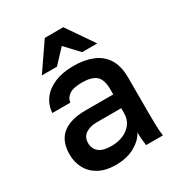

<svg xmlns="http://www.w3.org/2000/svg" viewBox="-177 -860 924 990"><g transform="rotate(-30 285.0 -364.5)"><path d="M225 11Q168 11 127.5 -10.5Q87 -32 66 -70Q45 -108 45 -155Q45 -234 92 -272.5Q139 -311 230 -311H395V-340Q395 -400 368.5 -422.5Q342 -445 285 -445Q234 -445 210 -429Q186 -413 182 -385H75Q78 -431 104 -466Q130 -501 177.5 -521Q225 -541 290 -541Q355 -541 403.5 -521Q452 -501 478.5 -458.5Q505 -416 505 -346V-135Q505 -93 506 -61.5Q507 -30 511 0H411Q408 -23 406.5 -39Q405 -55 405 -79Q386 -42 339.5 -15.5Q293 11 225 11ZM255 -85Q293 -85 324.5 -98Q356 -111 375.5 -137Q395 -163 395 -200V-229H250Q208 -229 182.5 -211Q157 -193 157 -158Q157 -125 180.5 -105Q204 -85 255 -85ZM125 -580 235 -740H345L455 -580H365L290 -660L215 -580Z"/></g></svg>

Font: Golos Text Medium
Style: Regular
Weight: 500
Designer: A.Korolkova, Vitaly Kuzmin
Foundry: ParaType Ltd
Version: Version 2.004